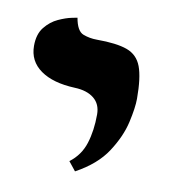

<svg xmlns="http://www.w3.org/2000/svg" viewBox="-50 -606 370 420"><g transform="rotate(10 135.0 -396.0)"><path d="M143 -230 127 -250Q151 -268 160 -296.5Q169 -325 169 -361Q169 -384 153.5 -396.5Q138 -409 111 -410Q62 -412 34.5 -431.5Q7 -451 7 -485Q7 -511 19.5 -526.5Q32 -542 48.5 -549.5Q65 -557 77.5 -559.5Q90 -562 90 -562Q95 -533 109.5 -527.5Q124 -522 140 -522Q184 -522 207.5 -513.5Q231 -505 240 -481Q249 -457 249 -410Q249 -390 241.5 -357Q234 -324 211.5 -289.5Q189 -255 143 -230Z"/></g></svg>

Font: Libertinus Serif SemiBold
Style: Regular
Weight: 600
Designer: Philipp H. Poll, Khaled Hosny
Foundry: Caleb Maclennan
Version: Version 7.051;RELEASE